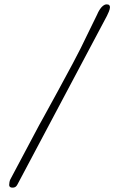

<svg xmlns="http://www.w3.org/2000/svg" viewBox="-20 -841 545 880"><path d="M27 -18C24 -12 22 -1 22 7C22 14 27 19 36 19C52 19 56 13 65 -5L470 -768C475 -778 484 -797 484 -807C484 -815 481 -821 469 -821C445 -821 428 -781 425 -774C340 -602 370 -653 245 -423C116 -186 217 -377 27 -18Z"/></svg>

Font: Life Savers
Style: Regular
Weight: 400
Designer: Pablo Impallari, Rodrigo Fuenzalida, Brenda Gallo
Foundry: Pablo Impallari, Rodrigo Fuenzalida, Brenda Gallo
Version: Version 3.000